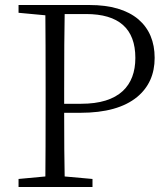

<svg xmlns="http://www.w3.org/2000/svg" viewBox="-20 -746 672 766"><path d="M54 0V-32L161 -42Q162 -138 162 -335V-391Q162 -588 161 -685L54 -695V-726H337Q464 -726 532 -669Q597 -613 597 -515Q597 -417 527 -359Q450 -296 301 -296H236Q236 -129 238 -42L349 -32V0ZM236 -332H304Q415 -332 470 -383Q520 -430 520 -515Q520 -690 323 -690H238Q236 -592 236 -391Z"/></svg>

Font: GenRyuMin TW L
Style: Regular
Weight: 300
Version: Version 1.501;PS 1;hotconv 16.6.51;makeotf.lib2.5.65220